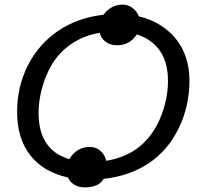

<svg xmlns="http://www.w3.org/2000/svg" viewBox="-20 -764 868 831"><path d="M512 -744Q534 -744 553 -730Q572 -716 581 -693Q632 -681 672.5 -656Q713 -631 741.5 -595.5Q770 -560 785 -514.5Q800 -469 800 -416Q800 -305 754 -210Q708 -114 624.5 -58Q541 -2 429 10Q407 47 348 47Q320 47 301 35Q282 23 274 4Q168 -19 111 -92Q54 -165 54 -280Q54 -387 100 -480Q148 -574 232.5 -631Q317 -688 428 -700Q460 -744 512 -744ZM707 -414Q707 -495 671.5 -545Q636 -595 572 -615Q542 -568 486 -568Q458 -568 437.5 -583Q417 -598 412 -622Q331 -609 270 -560Q211 -513 179 -433Q147 -352 147 -275Q147 -115 280 -75V-76Q313 -128 368 -128Q396 -128 415 -111Q434 -94 440 -68Q524 -82 582 -128Q641 -175 674 -254Q707 -333 707 -414Z"/></svg>

Font: Libra Sans Modern
Style: Italic
Weight: 400
Italic angle: -12°
Foundry: Stefan Peev, Context Ltd
Version: Version 1.000